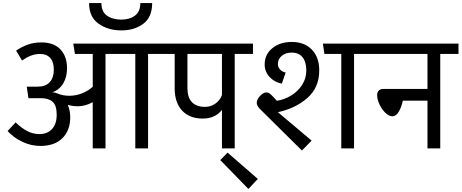

<svg xmlns="http://www.w3.org/2000/svg" viewBox="-20 -976 3036 1263"><path d="M1074 -621H954V0H870V-621H674V0H590V-304Q542 -277 491 -277Q459 -277 426 -286Q442 -249 442 -204Q442 -119 391 -67.5Q340 -16 245 -16Q185 -16 127.5 -43Q70 -70 30 -114L83 -171Q123 -132 160.5 -113Q198 -94 239 -94Q293 -94 323 -128Q353 -162 353 -221Q353 -282 326.5 -306Q300 -330 252 -330H167L156 -406H228Q280 -406 307 -435.5Q334 -465 334 -517Q334 -568 310.5 -594.5Q287 -621 245 -621Q212 -621 183.5 -610Q155 -599 125 -578L86 -643Q126 -670 165.5 -683.5Q205 -697 252 -697Q334 -697 377.5 -651Q421 -605 421 -527Q421 -470 396 -427.5Q371 -385 324 -369Q340 -369 358 -361Q394 -346 435 -346Q477 -346 517 -361Q557 -376 590 -405V-621H473L462 -689H1074ZM566 -956H647Q647 -899 684 -873Q721 -847 778 -847Q832 -847 867.5 -873Q903 -899 903 -956H981Q981 -863 922.5 -819.5Q864 -776 778 -776Q691 -776 628.5 -820Q566 -864 566 -956Z M1644 -621H1524V0H1440V-253Q1395 -196 1314 -196Q1227 -196 1178 -248.5Q1129 -301 1129 -396V-621H1034V-689H1644ZM1440 -351V-621H1213V-396Q1213 -335 1242.5 -304Q1272 -273 1329 -273Q1367 -273 1397.5 -295Q1428 -317 1440 -351Z M1429 77 1477 28 1676 201 1614 267Z M1808 -238 2030 -51 1966 14 1692 -257Q1669 -280 1669 -299Q1669 -315 1679.5 -331Q1690 -347 1704.5 -357.5Q1719 -368 1731 -368Q1746 -368 1760 -356Q1774 -344 1801 -313Q1853 -321 1897.5 -349Q1942 -377 1968.5 -419.5Q1995 -462 1995 -512Q1995 -568 1970.5 -599Q1946 -630 1899 -630Q1858 -630 1833 -608.5Q1808 -587 1808 -556Q1808 -534 1822 -519Q1836 -504 1859 -499L1834 -426Q1785 -435 1753 -470Q1721 -505 1721 -552Q1721 -618 1771.5 -659Q1822 -700 1899 -700Q1983 -700 2031.5 -649.5Q2080 -599 2080 -513Q2080 -400 2002 -331.5Q1924 -263 1808 -238ZM2429 -621H2309V0H2225V-621H2114L2104 -689H2429Z M2996 -621H2876V0H2792V-314H2630Q2620 -269 2602.5 -240Q2585 -211 2561 -211Q2539 -211 2515.5 -233.5Q2492 -256 2476.5 -289Q2461 -322 2461 -350Q2461 -370 2472 -380.5Q2483 -391 2502 -391H2792V-621H2389V-689H2996Z"/></svg>

Font: FiraGO
Style: Regular
Weight: 400
Designer: bBox Type
Foundry: bBox Type GmbH
Version: Version 1.001;April 20, 2020;FontCreator 12.0.0.2555 64-bit